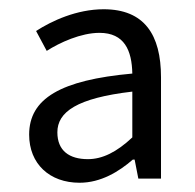

<svg xmlns="http://www.w3.org/2000/svg" viewBox="-20 -829 422 415"><path d="M152 -434C198 -434 237 -458 267 -484H271L279 -443H328V-662C328 -754 292 -809 204 -809C146 -809 92 -784 58 -762L81 -719C109 -737 155 -758 195 -758C249 -758 265 -720 266 -670C111 -656 43 -616 43 -538C43 -475 87 -434 152 -434ZM170 -485C130 -485 104 -503 104 -543C104 -587 146 -617 266 -631V-532C232 -500 201 -485 170 -485Z"/></svg>

Font: ChiuKong Gothic CL Normal
Style: Regular
Weight: 350
Designer: Ryoko NISHIZUKA 西塚涼子 (kana, bopomofo & ideographs); Paul D. Hunt (Latin, Greek & Cyrillic); Sandoll Communications 산돌커뮤니
Foundry: Adobe
Version: Version 1.300